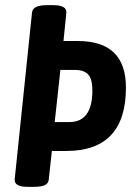

<svg xmlns="http://www.w3.org/2000/svg" viewBox="-20 -722 520 744"><path d="M87 2Q34 2 37 -28L104 -673Q107 -702 161 -702H186Q240 -702 237 -672L226 -563H282Q468 -563 468 -383Q468 -137 237 -137H181L169 -27Q168 -12 154.5 -5Q141 2 112 2ZM270 -451H214L192 -249H249Q338 -249 338 -372Q338 -415 322 -433Q306 -451 270 -451Z"/></svg>

Font: Asap Condensed Condensed SemiBold
Style: Italic
Weight: 600
Width: 3
Italic angle: -6°
Designer: Pablo Cosgaya
Foundry: Omnibus-Type
Version: Version 3.001; ttfautohint (v1.8.4.7-5d5b)